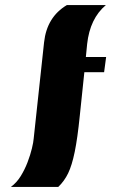

<svg xmlns="http://www.w3.org/2000/svg" viewBox="-20 -594 461 758"><path d="M23 144Q46 127 62 101Q78 75 89 46Q100 17 106 -8Q112 -33 113 -47L154 -427Q165 -527 244 -574H398Q335 -521 324 -420L319 -369H399L391 -309H313L295 -137Q286 -48 275 5.5Q264 59 249 90Q234 121 210 144Z"/></svg>

Font: Tac One
Style: Regular
Weight: 400
Designer: Oluseyi Olusanya, David Udoh, Eyiyemi Adegbite, Mirko Velimirović
Version: Version 1.003; ttfautohint (v1.8.4.7-5d5b)